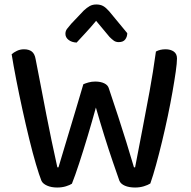

<svg xmlns="http://www.w3.org/2000/svg" viewBox="-20 -833 852 857"><path d="M352 -457Q361 -461 375 -465Q389 -469 405 -469Q429 -469 445.5 -461Q462 -453 466 -438Q489 -370 508 -311.5Q527 -253 544 -198.5Q561 -144 578 -86H583Q600 -175 616 -257.5Q632 -340 647.5 -424.5Q663 -509 676 -603Q694 -613 719 -613Q741 -613 755.5 -603Q770 -593 770 -572Q770 -552 764.5 -513.5Q759 -475 750 -423.5Q741 -372 729 -315Q717 -258 703.5 -202Q690 -146 676.5 -97Q663 -48 651 -14Q640 -7 622 -1.5Q604 4 583 4Q556 4 537.5 -4Q519 -12 513 -26Q501 -60 483 -112.5Q465 -165 445.5 -227.5Q426 -290 408 -353Q391 -291 371.5 -226Q352 -161 333.5 -104.5Q315 -48 301 -13Q292 -7 274.5 -1.5Q257 4 235 4Q209 4 190 -4.5Q171 -13 165 -26Q155 -51 140.5 -100Q126 -149 110.5 -212.5Q95 -276 80 -344.5Q65 -413 52.5 -477Q40 -541 32 -591Q41 -599 55.5 -606Q70 -613 87 -613Q109 -613 122 -603Q135 -593 139 -569Q153 -498 164.5 -437.5Q176 -377 187 -320.5Q198 -264 210 -206.5Q222 -149 236 -86H241Q254 -130 266 -169.5Q278 -209 290.5 -251Q303 -293 318 -342.5Q333 -392 352 -457ZM469 -668 409 -740Q385 -711 364 -688.5Q343 -666 322 -643Q300 -644 286 -655Q272 -666 272 -682Q272 -695 279.5 -704.5Q287 -714 298 -727L354 -786Q368 -799 380.5 -806Q393 -813 410 -813Q428 -813 440.5 -806Q453 -799 467 -783L548 -685Q548 -669 539 -657Q530 -645 510 -645Q497 -645 488 -651.5Q479 -658 469 -668Z"/></svg>

Font: Baloo Tamma 2 Medium
Style: Regular
Weight: 500
Designer: Divya Kowshik, Shuchita Grover and Ek Type
Foundry: Ek Type
Version: Version 1.700